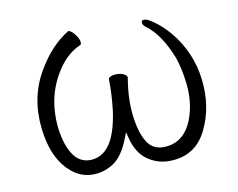

<svg xmlns="http://www.w3.org/2000/svg" viewBox="-61 -561 809 653"><g transform="rotate(-10 343.5 -234.5)"><path d="M172 -368Q109 -280 121 -164Q128 -106 150 -71.5Q172 -37 209 -37Q293 -37 314 -186Q321 -243 320 -294V-295Q319 -301 327.5 -305Q336 -309 348.5 -309Q361 -309 371.5 -304.5Q382 -300 384 -293V-291Q372 -221 378.5 -163Q385 -105 404.5 -71Q424 -37 462 -37Q543 -37 570 -134Q583 -182 577 -236Q571 -290 557 -329Q524 -413 476 -449Q465 -457 464 -464Q463 -471 465 -473Q467 -475 475.5 -475Q484 -475 508 -458Q532 -441 558 -411Q620 -336 631 -241Q642 -146 605 -70Q566 13 473 13Q432 13 397.5 -12Q363 -37 350 -93L346 -109L340 -94Q317 -32 283.5 -9.5Q250 13 210.5 13Q171 13 140 -12Q78 -61 65.5 -171Q53 -281 106 -369Q149 -443 212 -482Q222 -481 234 -465.5Q246 -450 247 -439.5Q248 -429 244 -428Q202 -410 172 -368Z"/></g></svg>

Font: ToneOZ-Pinyin-WenKai-Light
Style: Light
Weight: 300
Designer: Fontworks Inc.
Foundry: ToneOZ
Version: Version 0.240331